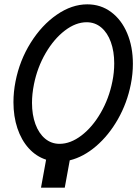

<svg xmlns="http://www.w3.org/2000/svg" viewBox="-20 -745 640 885"><path d="M498 -369.5Q506.5 -410.5 506.5 -453Q506.5 -508 491 -551Q475.5 -594 446.8 -618.2Q418 -642.5 379.5 -642.5Q329 -642.5 278.8 -604Q228.5 -565.5 190.2 -499.8Q152 -434 136.5 -356.5Q127.5 -311.5 127.5 -271Q127.5 -216 143.2 -173Q159 -130 187.8 -106Q216.5 -82 254.5 -82Q305 -82 355.5 -120.5Q406 -159 444.2 -225Q482.5 -291 498 -369.5ZM382.5 -725Q444.5 -725 492.2 -689.5Q540 -654 566.2 -591.8Q592.5 -529.5 592.5 -451Q592.5 -404 583 -356.5Q566 -270.5 523.8 -196Q481.5 -121.5 423.2 -71.5Q365 -21.5 301.5 -6L278.5 120H169L192.5 -9Q146.5 -24 112.5 -61.5Q78.5 -99 60.2 -153.8Q42 -208.5 42 -274Q42 -321.5 51.5 -369.5Q70.5 -466.5 121.5 -548Q172.5 -629.5 241.8 -677.2Q311 -725 382.5 -725Z"/></svg>

Font: JuliaMono MediumItalic
Style: Regular
Weight: 500
Italic angle: -9°
Monospace: yes
Designer: cormullion
Foundry: corm
Version: Version 0.049; ttfautohint (v1.8.4)